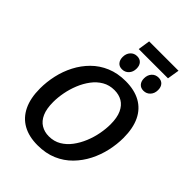

<svg xmlns="http://www.w3.org/2000/svg" viewBox="-285 -1146 1290 1290"><g transform="rotate(45 360.0 -501.0)"><path d="M316 11Q234 11 176.5 -21Q119 -53 88.5 -116Q58 -179 58 -271Q58 -333 72 -396Q86 -459 115.5 -516Q145 -573 189.5 -617.5Q234 -662 294.5 -687.5Q355 -713 431 -713Q514 -713 572 -681Q630 -649 660 -586.5Q690 -524 690 -432Q690 -372 676 -309Q662 -246 633 -189Q604 -132 559.5 -86.5Q515 -41 454.5 -15Q394 11 316 11ZM327 -85Q376 -85 414 -107.5Q452 -130 480 -167.5Q508 -205 527 -251Q546 -297 555 -345Q564 -393 564 -435Q564 -499 545.5 -539Q527 -579 495 -598Q463 -617 420 -617Q372 -617 334 -595Q296 -573 268 -535.5Q240 -498 221.5 -452.5Q203 -407 194 -359.5Q185 -312 185 -269Q185 -205 203 -164.5Q221 -124 253.5 -104.5Q286 -85 327 -85ZM356 -751Q330 -751 315.5 -768Q301 -785 301 -813Q301 -845 319.5 -865.5Q338 -886 367 -886Q393 -886 408 -869.5Q423 -853 423 -824Q423 -792 404 -771.5Q385 -751 356 -751ZM560 -751Q534 -751 519 -768Q504 -785 504 -813Q504 -845 522.5 -865.5Q541 -886 571 -886Q597 -886 612 -869.5Q627 -853 627 -824Q627 -792 608 -771.5Q589 -751 560 -751ZM632 -1013 618 -927H340L353 -1013Z"/></g></svg>

Font: Bitter Thin SemiBold
Style: Italic
Weight: 600
Italic angle: -9°
Version: Version 2.002